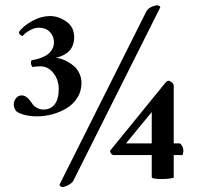

<svg xmlns="http://www.w3.org/2000/svg" viewBox="-20 -689 763 742"><path d="M631.8 -377Q635.7 -377 643.6 -370.8Q651.4 -364.7 651.4 -358.4V-134.8H675.8Q694.8 -117.2 685.5 -89.8H651.4V-2Q631.8 2.9 605.5 2.9Q566.4 2.9 566.4 -4.9V-89.8H417Q412.6 -91.3 408.9 -96.2Q405.3 -101.1 405.3 -106.4Q422.4 -127 619.1 -369.1Q625.5 -377 631.8 -377ZM566.4 -134.8V-255.9Q554.2 -241.2 512.9 -190.9Q471.7 -140.6 466.8 -134.8H467.3H467.8H468.3H468.8H469.2H469.7H470.2H470.7H471.2H471.7H472.2H472.7H473.1H473.6H474.1H474.6H475.1H475.6H476.1H476.6H477.1H477.5H478H478.5H479H479.5H480H480.5H481H481.4H481.9H482.4H482.9H483.4H483.9H484.4H484.9H485.4H485.8H486.3H486.8H487.3H487.8H488.3H488.8H489.3H489.7H490.2H490.7H491.2H491.7H492.2H492.7H493.2H493.7H494.1H494.6H495.1H495.6H496.1H496.6H497.1H497.6H498H498.5H499H499.5H500H500.5H501H501.5H502H502.4H502.9H503.4H503.9H504.4H504.9H505.9H506.3H506.8H507.3H507.8H508.3H508.8H509.3H509.8H510.3H510.7H511.2H511.7H512.2H512.7H513.2H514.2H514.6H515.1H515.6H516.1H516.6H517.1H517.6H518.1H518.6H519.5H520H520.5H521H521.5H522H522.5H522.9H523.4H524.4H524.9H525.4H525.9H526.4H526.9H527.3H527.8H528.8H529.3H529.8H530.3H530.8H531.2H531.7H532.2H533.2H533.7H534.2H534.7H535.2H535.6H536.1H537.1H537.6H538.1H538.6H539.1H539.6H540H541H541.5H542H542.5H543H543.5H543.9H544.4H545.4H545.9H546.4H546.9H547.4H547.9H548.3H549.3H549.8H550.3H550.8H551.3H551.8H552.2H552.7H553.2H554.2H554.7H555.2H555.7H556.2H556.6H557.1H557.6H558.1H558.6H559.1H560.1H560.5H561H561.5H562ZM172.9 -627Q205.6 -627 236.1 -606Q266.6 -585 266.6 -544.9Q266.6 -523.9 258.8 -508.3Q251 -492.7 238.5 -484.1Q226.1 -475.6 215.8 -471.7Q205.6 -467.8 195.3 -465.8Q202.1 -465.3 213.1 -462.4Q224.1 -459.5 238.8 -451.9Q253.4 -444.3 265.6 -433.8Q277.8 -423.3 286.4 -406Q294.9 -388.7 294.9 -368.2Q294.9 -336.9 279.1 -311.5Q263.2 -286.1 237.5 -270.8Q211.9 -255.4 182.4 -247.3Q152.8 -239.3 123 -239.3Q95.7 -239.3 73.7 -245.4Q51.8 -251.5 42 -259.8Q33.2 -272.9 33.2 -286.1Q33.2 -298.3 41.7 -309.3Q50.3 -320.3 64.5 -320.3Q84 -320.3 103.5 -290Q110.4 -278.8 122.8 -272.2Q135.3 -265.6 147.5 -265.6Q175.8 -265.6 191.4 -285.9Q207 -306.2 207 -345.7Q207 -380.4 186.5 -406.5Q166 -432.6 136.7 -432.6Q115.2 -432.6 105.5 -429.7Q99.6 -438.5 99.6 -444.3Q99.6 -452.1 101.6 -456.1Q114.7 -458 128.2 -461.9Q141.6 -465.8 156 -473.6Q170.4 -481.4 179.4 -494.9Q188.5 -508.3 188.5 -525.4Q188.5 -549.8 172.4 -565.9Q156.2 -582 129.9 -582Q115.2 -582 100.3 -574.5Q85.4 -566.9 78.1 -560.5Q70.8 -554.2 67.4 -549.8Q62.5 -550.8 57.4 -555.4Q52.2 -560.1 53.7 -566.4Q71.8 -590.3 105.7 -608.6Q139.6 -627 172.9 -627ZM599.6 -661.1 262.7 10.7Q260.3 16.1 249.3 23.2Q238.3 30.3 226.6 33.2Q220.2 34.7 216.1 32.5Q211.9 30.3 210.9 27.3L210 24.4L546.9 -647.5Q556.6 -662.1 582 -668Q588.4 -669.4 593.5 -667.2Q598.6 -665 599.6 -661.1Z"/></svg>

Font: Amiri
Style: Bold Slanted
Weight: 700
Italic angle: 9°
Designer: Khaled Hosny
Version: Version 000.107